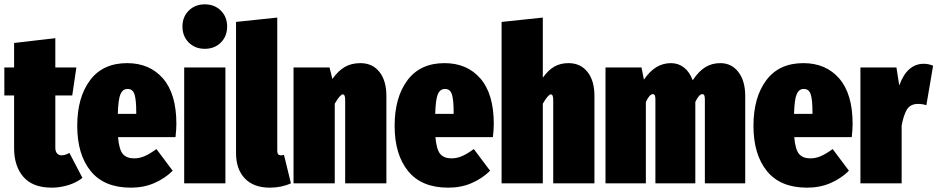

<svg xmlns="http://www.w3.org/2000/svg" viewBox="-25 -845 4321 885"><path d="M355 -25Q327 -3 289 8.5Q251 20 214 20Q126 20 83 -29.5Q40 -79 40 -162V-405H-5V-534H40V-647L230 -669V-534H327L308 -405H230V-164Q230 -147 238 -138Q246 -129 259 -129Q275 -129 295 -140Z M784 -213H519Q524 -155 541.5 -135Q559 -115 593 -115Q618 -115 642 -125.5Q666 -136 696 -158L771 -58Q736 -23 687 -1.5Q638 20 578 20Q455 20 393 -56.5Q331 -133 331 -265Q331 -396 390 -475Q449 -554 561 -554Q665 -554 726.5 -483Q788 -412 788 -274Q788 -249 784 -213ZM603 -328Q603 -385 595 -410Q587 -435 563 -435Q541 -435 530.5 -411.5Q520 -388 518 -320H603Z M1014 -534V0H824V-534ZM1022 -723Q1022 -678 993 -649Q964 -620 919 -620Q874 -620 845 -649Q816 -678 816 -723Q816 -767 845 -796Q874 -825 919 -825Q964 -825 993 -796Q1022 -767 1022 -723Z M1063 -139V-744L1253 -764V-149Q1253 -129 1270 -129Q1276 -129 1284 -131L1316 0Q1272 20 1219 20Q1144 20 1103.5 -22.5Q1063 -65 1063 -139Z M1756 -403V0H1566V-385Q1566 -410 1555 -410Q1543 -410 1518 -367V0H1328V-534H1494L1507 -481Q1534 -519 1564.5 -536.5Q1595 -554 1636 -554Q1692 -554 1724 -513.5Q1756 -473 1756 -403Z M2247 -213H1982Q1987 -155 2004.5 -135Q2022 -115 2056 -115Q2081 -115 2105 -125.5Q2129 -136 2159 -158L2234 -58Q2199 -23 2150 -1.5Q2101 20 2041 20Q1918 20 1856 -56.5Q1794 -133 1794 -265Q1794 -396 1853 -475Q1912 -554 2024 -554Q2128 -554 2189.5 -483Q2251 -412 2251 -274Q2251 -249 2247 -213ZM2066 -328Q2066 -385 2058 -410Q2050 -435 2026 -435Q2004 -435 1993.5 -411.5Q1983 -388 1981 -320H2066Z M2715 -403V0H2525V-385Q2525 -410 2514 -410Q2502 -410 2477 -367V0H2287V-744L2477 -764V-487Q2503 -523 2531 -538.5Q2559 -554 2595 -554Q2651 -554 2683 -513.5Q2715 -473 2715 -403Z M3410 -403V0H3224V-386Q3224 -399 3221.5 -405Q3219 -411 3212 -411Q3197 -411 3180 -375V0H2996V-386Q2996 -399 2993.5 -405Q2991 -411 2984 -411Q2969 -411 2952 -375V0H2766V-534H2932L2943 -478Q2970 -517 3000.5 -535.5Q3031 -554 3068 -554Q3102 -554 3128 -533.5Q3154 -513 3168 -475Q3195 -516 3225.5 -535Q3256 -554 3295 -554Q3347 -554 3378.5 -513Q3410 -472 3410 -403Z M3901 -213H3636Q3641 -155 3658.5 -135Q3676 -115 3710 -115Q3735 -115 3759 -125.5Q3783 -136 3813 -158L3888 -58Q3853 -23 3804 -1.5Q3755 20 3695 20Q3572 20 3510 -56.5Q3448 -133 3448 -265Q3448 -396 3507 -475Q3566 -554 3678 -554Q3782 -554 3843.5 -483Q3905 -412 3905 -274Q3905 -249 3901 -213ZM3720 -328Q3720 -385 3712 -410Q3704 -435 3680 -435Q3658 -435 3647.5 -411.5Q3637 -388 3635 -320H3720Z M4276 -542 4245 -360Q4227 -366 4207 -366Q4171 -366 4155.5 -340.5Q4140 -315 4131 -266V0H3941V-534H4107L4120 -451Q4156 -551 4233 -551Q4255 -551 4276 -542Z"/></svg>

Font: Fira Sans Extra Condensed Black
Style: Regular
Weight: 900
Width: 1
Designer: Carrois Corporate & Edenspiekermann AG
Foundry: Carrois Corporate GbR & Edenspiekermann AG
Version: Version 4.203